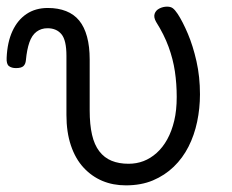

<svg xmlns="http://www.w3.org/2000/svg" viewBox="-75 -539 699 578"><path d="M304 19Q265 19 233 5.5Q201 -8 176.5 -34.5Q152 -61 138.5 -101Q125 -141 125 -193V-371Q125 -418 110 -436Q95 -454 68 -454Q49 -454 35 -443.5Q21 -433 13.5 -411.5Q6 -390 3 -358Q2 -346 -4.5 -340Q-11 -334 -27 -334Q-40 -334 -48 -340Q-56 -346 -55 -365Q-53 -412 -37.5 -445.5Q-22 -479 5 -497Q32 -515 69 -515Q100 -515 124 -505.5Q148 -496 163.5 -477Q179 -458 187 -428.5Q195 -399 195 -360V-207Q195 -164 202 -133.5Q209 -103 224 -83.5Q239 -64 261 -55Q283 -46 312 -46Q336 -46 357 -54Q378 -62 396.5 -78.5Q415 -95 428.5 -119.5Q442 -144 449.5 -175.5Q457 -207 457 -247Q457 -287 451.5 -324Q446 -361 432.5 -398Q419 -435 395 -473Q387 -487 390.5 -497.5Q394 -508 405 -513.5Q416 -519 428 -519Q439 -519 445.5 -514Q452 -509 460 -497Q475 -474 490.5 -437.5Q506 -401 516.5 -354.5Q527 -308 527 -255Q527 -213 518.5 -172.5Q510 -132 492.5 -97.5Q475 -63 448 -37Q421 -11 385.5 4Q350 19 304 19Z"/></svg>

Font: Playwrite BR Light
Style: Regular
Weight: 300
Version: Version 1.003